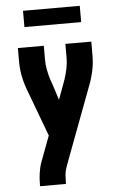

<svg xmlns="http://www.w3.org/2000/svg" viewBox="-61 -970 622 1011"><g transform="rotate(-5 250.0 -464.0)"><path d="M109 0V-7Q109 -38 113 -68Q117 -98 127 -126L178 -262L88 -503Q73 -541 64.5 -581Q56 -621 56 -662V-735H193V-662Q193 -635 198 -608.5Q203 -582 211 -556Q212 -554 212.5 -552Q213 -550 214 -548V-547Q215 -546 215.5 -544Q216 -542 217 -540L248 -445L284 -543Q285 -545 285.5 -547Q286 -549 287 -551V-552Q296 -579 301.5 -606.5Q307 -634 307 -662V-735H444V-662Q444 -621 435.5 -581Q427 -541 412 -503L266 -114L256 -86Q249 -67 247.5 -47Q246 -27 246 -7V0ZM100 -842V-928H400V-842Z"/></g></svg>

Font: Iosevka Term Curly Heavy
Style: Regular
Weight: 900
Designer: Belleve Invis
Foundry: Belleve Invis
Version: Version 32.3.0